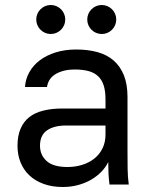

<svg xmlns="http://www.w3.org/2000/svg" viewBox="-20 -738 605 768"><path d="M231 10Q188 10 154 -2.5Q120 -15 97 -37Q74 -59 62 -89Q50 -119 50 -155Q50 -194 62 -222.5Q74 -251 96.5 -269Q119 -287 153 -295.5Q187 -304 230 -304H402V-340Q402 -374 394.5 -397Q387 -420 371.5 -434Q356 -448 333 -454Q310 -460 280 -460Q252 -460 231.5 -454Q211 -448 197.5 -438.5Q184 -429 177 -416.5Q170 -404 168 -390H80Q82 -422 97.5 -449.5Q113 -477 139.5 -497Q166 -517 203 -528.5Q240 -540 285 -540Q332 -540 370 -529.5Q408 -519 434.5 -496Q461 -473 475.5 -437Q490 -401 490 -350V-135Q490 -93 490.5 -61.5Q491 -30 495 0H418Q415 -23 414 -43.5Q413 -64 413 -90Q403 -69 385.5 -51Q368 -33 345 -19.5Q322 -6 293 2Q264 10 231 10ZM250 -70Q281 -70 308.5 -78.5Q336 -87 357 -103.5Q378 -120 390 -144.5Q402 -169 402 -200V-236H245Q196 -236 168 -216.5Q140 -197 140 -155Q140 -118 166.5 -94Q193 -70 250 -70ZM183 -602Q171 -602 160.5 -606.5Q150 -611 142 -619Q134 -627 129.5 -637.5Q125 -648 125 -660Q125 -672 129.5 -682.5Q134 -693 142 -701Q150 -709 160.5 -713.5Q171 -718 183 -718Q195 -718 205.5 -713.5Q216 -709 224 -701Q232 -693 236.5 -682.5Q241 -672 241 -660Q241 -648 236.5 -637.5Q232 -627 224 -619Q216 -611 205.5 -606.5Q195 -602 183 -602ZM387 -602Q375 -602 364.5 -606.5Q354 -611 346 -619Q338 -627 333.5 -637.5Q329 -648 329 -660Q329 -672 333.5 -682.5Q338 -693 346 -701Q354 -709 364.5 -713.5Q375 -718 387 -718Q399 -718 409.5 -713.5Q420 -709 428 -701Q436 -693 440.5 -682.5Q445 -672 445 -660Q445 -648 440.5 -637.5Q436 -627 428 -619Q420 -611 409.5 -606.5Q399 -602 387 -602Z"/></svg>

Font: Golos Text VF
Style: Regular
Weight: 400
Designer: A.Korolkova, Vitaly Kuzmin
Foundry: ParaType Ltd
Version: Version 2.003